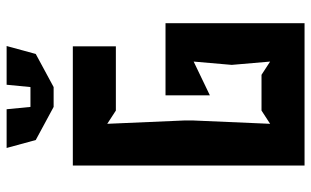

<svg xmlns="http://www.w3.org/2000/svg" viewBox="-200 -740 940 580"><g transform="rotate(-90 270.0 -450.0)"><path d="M60 0H490V-420H272V-286L374 -335L364 -220L374 -104L334 -130H226L186 -104L196 -335V-365L186 -596L226 -570H420V-700H60ZM113 -900 137 -812 237 -758H297L397 -812L421 -900H304L297 -828H237L230 -900Z"/></g></svg>

Font: Pescante Normal
Style: Regular
Weight: 400
Designer: Ariel Martín Pérez
Foundry: Tunera Type Foundry
Version: Version 1.000;FEAKit 1.0